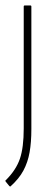

<svg xmlns="http://www.w3.org/2000/svg" viewBox="-20 -500 201 704"><path d="M19 183Q17 185 14 182L1 166Q-2 162 2 160Q39 123 53 82Q67 41 67 -29V-476Q67 -480 71 -480H91Q95 -480 95 -476V-27Q95 22 88.5 58.5Q82 95 66 125Q50 155 19 183Z"/></svg>

Font: Sofia Sans Cond ExtraLight
Style: Regular
Weight: 200
Width: 3
Designer: Botio Nikoltchev, Ani Petrova
Foundry: lettersoup
Version: Version 4.100; ttfautohint (v1.8.3)